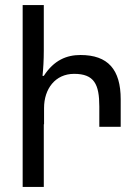

<svg xmlns="http://www.w3.org/2000/svg" viewBox="-20 -734 535 754"><path d="M69 -714V0H152V-246H153V-310C153 -385 197 -444 271 -444C350 -444 370 -403 370 -316V-236H454V-344C454 -461 404 -518 296 -518C242 -518 192 -498 152 -436H147C150 -465 152 -498 152 -535V-714Z"/></svg>

Font: Noto Sans Armenian ExtraCondensed
Style: Regular
Weight: 400
Width: 2
Designer: Monotype Design Team
Foundry: Monotype Imaging Inc.
Version: Version 2.008